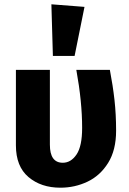

<svg xmlns="http://www.w3.org/2000/svg" viewBox="-20 -856 602 893"><path d="M520 -248Q520 -158 483 -98.5Q446 -39 387 -11Q328 17 261 17Q171 17 112.5 -32.5Q54 -82 54 -180V-531H212V-183Q212 -99 272 -99Q310 -99 336 -137.5Q362 -176 362 -261Q362 -383 335 -531H491Q505 -458 512.5 -391Q520 -324 520 -248ZM373 -824 327 -596H226L219 -836Z"/></svg>

Font: FiraGOUPP
Style: Bold
Weight: 700
Designer: bBox Type
Foundry: bBox Type GmbH
Version: Version 1.001